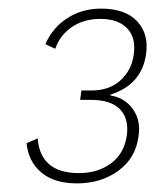

<svg xmlns="http://www.w3.org/2000/svg" viewBox="-20 -755 362 448"><path d="M215.8 -734.9Q272.5 -734.9 300 -705.3Q327.6 -675.8 320.8 -628.9Q311 -557.6 237.8 -534.2V-532.2Q271 -526.9 290 -500.5Q309.1 -474.1 303.2 -437Q296.9 -386.7 256.6 -356.9Q216.3 -327.1 159.2 -327.1Q106.9 -327.1 76.7 -352.3Q46.4 -377.4 42 -420.9L67.9 -432.1Q74.2 -351.1 164.1 -351.1Q208.5 -351.1 239.3 -374Q270 -397 275.9 -439Q281.2 -478 260 -500Q238.8 -522 191.9 -522H167L169.9 -543.9H193.8Q235.4 -543.9 261.2 -567.6Q287.1 -591.3 292 -627Q297.9 -666.5 276.9 -688.7Q255.9 -710.9 213.9 -710.9Q175.8 -710.9 147.9 -692.1Q120.1 -673.3 108.9 -641.1L85.9 -651.9Q102.5 -690.4 137 -712.6Q171.4 -734.9 215.8 -734.9Z"/></svg>

Font: Human Sans ExtraLight
Style: Italic
Weight: 200
Italic angle: -8°
Designer: Tim Radville
Foundry: Continuum
Version: Version 1.000;FEAKit 1.0